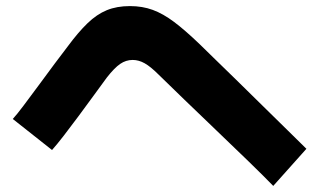

<svg xmlns="http://www.w3.org/2000/svg" viewBox="-20 -653 1040 631"><path d="M987 -164 878 -42Q852 -69 796 -123.5Q740 -178 663.5 -251Q587 -324 501 -408Q475 -434 455.5 -445Q436 -456 416 -456Q394 -456 375 -443Q356 -430 331 -398Q312 -372 287.5 -338.5Q263 -305 237.5 -270.5Q212 -236 189.5 -207Q167 -178 151 -160L22 -262Q35 -276 57.5 -306Q80 -336 107 -372.5Q134 -409 159.5 -443.5Q185 -478 203 -501Q237 -547 267.5 -576.5Q298 -606 331 -619.5Q364 -633 407 -633Q448 -633 482 -620.5Q516 -608 552 -581Q588 -554 636 -508Q649 -495 681.5 -463.5Q714 -432 756.5 -390.5Q799 -349 843 -305.5Q887 -262 925.5 -224.5Q964 -187 987 -164Z"/></svg>

Font: Murecho ExtraBold
Style: Regular
Weight: 800
Designer: Neil Summerour
Foundry: Positype
Version: Version 1.010; ttfautohint (v1.8.3)